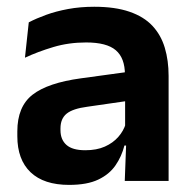

<svg xmlns="http://www.w3.org/2000/svg" viewBox="-20 -522 556 554"><path d="M466.5 0H340L344.5 -120L341 -131V-284.5L340.5 -306.5Q340.5 -354.5 314.2 -377Q288 -399.5 228.5 -399.5Q178 -399.5 133.8 -386.2Q89.5 -373 52 -355.5L63 -457.5Q85 -469 113.2 -479.2Q141.5 -489.5 176.5 -496Q211.5 -502.5 252 -502.5Q312 -502.5 353.5 -488.2Q395 -474 419.8 -447.5Q444.5 -421 455.5 -384.2Q466.5 -347.5 466.5 -303ZM179.5 11.5Q106.5 11.5 68.2 -25Q30 -61.5 30 -129V-143Q30 -214.5 74 -248.8Q118 -283 213.5 -296L352.5 -315L360 -232.5L232 -214Q190 -208.5 172.2 -194Q154.5 -179.5 154.5 -151.5V-146.5Q154.5 -119 171.8 -103.8Q189 -88.5 226 -88.5Q259 -88.5 282.5 -99Q306 -109.5 321.2 -126.8Q336.5 -144 343 -165.5L361 -102H339Q331 -70.5 313.2 -44.8Q295.5 -19 263.5 -3.8Q231.5 11.5 179.5 11.5Z"/></svg>

Font: Anek Devanagari SemiBold
Style: Regular
Weight: 600
Designer: Kailash Malviya (Devanagari) & Yesha Goshar (Latin)
Foundry: Ek Type
Version: Version 1.003